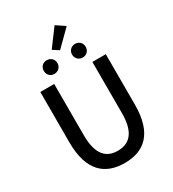

<svg xmlns="http://www.w3.org/2000/svg" viewBox="-258 -1240 1248 1389"><g transform="rotate(-30 366.5 -545.0)"><path d="M367 14C530 14 640 -76 640 -316V-737H528V-309C528 -142 460 -88 367 -88C275 -88 209 -142 209 -309V-737H93V-316C93 -76 204 14 367 14ZM247 -799C281 -799 305 -824 305 -856C305 -889 281 -913 247 -913C214 -913 191 -889 191 -856C191 -824 214 -799 247 -799ZM368 -927 497 -1055 424 -1104 317 -960ZM484 -799C517 -799 541 -824 541 -856C541 -889 517 -913 484 -913C452 -913 427 -889 427 -856C427 -824 452 -799 484 -799Z"/></g></svg>

Font: Noto Sans CJK SC Medium
Style: Regular
Weight: 500
Designer: Ryoko NISHIZUKA 西塚涼子 (kana, bopomofo & ideographs); Paul D. Hunt (Latin, Greek & Cyrillic); Sandoll Communications 산돌커뮤니
Foundry: Adobe
Version: Version 2.004;hotconv 1.0.118;makeotfexe 2.5.65603